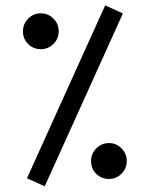

<svg xmlns="http://www.w3.org/2000/svg" viewBox="-20 -670 544 698"><path d="M362.3 -650.4 426.8 -621.1 142.6 7.3 78.1 -22ZM311 -84.5Q311 -111.3 330.1 -130.6Q349.1 -149.9 376 -149.9Q402.8 -149.9 421.9 -130.6Q440.9 -111.3 440.9 -84.5Q440.9 -57.6 421.9 -38.6Q402.8 -19.5 376 -19.5Q348.6 -19.5 329.8 -38.1Q311 -56.6 311 -84.5ZM63.5 -556.2Q63.5 -583 82.5 -602.3Q101.6 -621.6 128.4 -621.6Q155.3 -621.6 174.3 -602.3Q193.4 -583 193.4 -556.2Q193.4 -529.3 174.3 -510.3Q155.3 -491.2 128.4 -491.2Q101.1 -491.2 82.3 -509.8Q63.5 -528.3 63.5 -556.2Z"/></svg>

Font: Shabnam FD-WOL
Style: FD-WOL
Weight: 400
Foundry: DejaVu fonts team - Redesigned by Saber Rastikerdar - Based on Vazir font
Version: Version 5.0.1